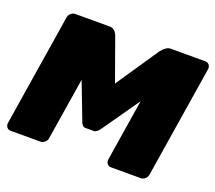

<svg xmlns="http://www.w3.org/2000/svg" viewBox="-118 -859 1142 1019"><g transform="rotate(20 453.0 -350.0)"><path d="M5 -28.3V-33.3L105.8 -666.7Q107.5 -680 118.8 -690Q130 -700 144.2 -700H340Q365.8 -700 380.8 -666.7L467.5 -425L630.8 -666.7Q657.5 -700 681.7 -700H877.5Q890 -700 897.9 -691.7Q905.8 -683.3 905.8 -671.7V-666.7L805 -33.3Q803.3 -20 792.1 -10Q780.8 0 766.7 0H600Q587.5 0 579.6 -8.3Q571.7 -16.7 571.7 -28.3V-33.3L627.5 -383.3L487.5 -183.3Q465.8 -150 449.2 -150H424.2H399.2Q380.8 -150 370.8 -183.3L294.2 -383.3L238.3 -33.3Q236.7 -20 225.4 -10Q214.2 0 200 0H33.3Q20.8 0 12.9 -8.3Q5 -16.7 5 -28.3Z"/></g></svg>

Font: BoonTook Mon
Style: Italic
Weight: 400
Italic angle: -9°
Designer: Sungsit Sawaiwan
Foundry: FontUni
Version: Version 3.0